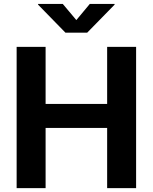

<svg xmlns="http://www.w3.org/2000/svg" viewBox="-20 -969 787 989"><path d="M65.7 0V-727.5H214.9V-433.7H531.9V-727.5H681.1V0H531.9V-310H214.9V0ZM303.4 -948.7 373.2 -865.6 442.5 -948.7H570.3V-945.1L429.2 -800.8H317L176.1 -945.1V-948.7Z"/></svg>

Font: Adwaita Sans
Style: Regular
Weight: 400
Designer: Rasmus Andersson
Foundry: rsms
Version: Version 4.001;git-9221beed3